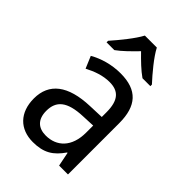

<svg xmlns="http://www.w3.org/2000/svg" viewBox="-228 -860 964 964"><g transform="rotate(45 254.0 -378.0)"><path d="M298 -766H213C190 -722 138 -659 101 -617V-606H156C187 -628 221 -662 255 -697C289 -662 323 -629 356 -606H412V-617C375 -657 321 -721 298 -766ZM261 -546C197 -546 138 -528 93 -502L120 -438C162 -460 206 -476 253 -476C316 -476 349 -443 349 -357V-324L269 -321C117 -316 42 -256 42 -149C42 -49 101 10 193 10C270 10 312 -17 352 -75H355L370 0H433V-364C433 -486 380 -546 261 -546ZM281 -260 349 -263V-213C349 -111 293 -59 216 -59C164 -59 130 -87 130 -149C130 -218 170 -256 281 -260Z"/></g></svg>

Font: Noto Sans Myanmar UI SemiCondensed
Style: Regular
Weight: 400
Width: 4
Designer: Monotype Design Team
Foundry: Monotype Imaging Inc.
Version: Version 2.103